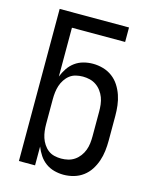

<svg xmlns="http://www.w3.org/2000/svg" viewBox="-112 -812 724 896"><g transform="rotate(15 250.0 -363.5)"><path d="M281 8Q258 8 235.5 2Q213 -4 194.5 -17.5Q176 -31 163 -50.5Q150 -70 142 -91V0H64V-735H399V-665H142V-429Q150 -450 163 -469.5Q176 -489 194.5 -502.5Q213 -516 235.5 -522Q258 -528 281 -528Q306 -528 330.5 -521Q355 -514 375 -499Q395 -484 408.5 -463Q422 -442 430 -418.5Q438 -395 441 -370Q444 -345 444 -320V-200Q444 -175 441 -150Q438 -125 430 -101.5Q422 -78 408.5 -57Q395 -36 375 -21Q355 -6 330.5 1Q306 8 281 8ZM251 -62Q268 -62 284.5 -66Q301 -70 315 -79.5Q329 -89 339.5 -103Q350 -117 356 -133Q362 -149 364 -166Q366 -183 366 -200V-320Q366 -337 364 -354Q362 -371 356 -387Q350 -403 339.5 -417Q329 -431 315 -440.5Q301 -450 284.5 -454Q268 -458 251 -458Q234 -458 217.5 -454Q201 -450 188 -440Q175 -430 165.5 -415.5Q156 -401 151 -385.5Q146 -370 144 -353.5Q142 -337 142 -320V-200Q142 -183 144 -166.5Q146 -150 151 -134.5Q156 -119 165.5 -104.5Q175 -90 188 -80Q201 -70 217.5 -66Q234 -62 251 -62Z"/></g></svg>

Font: Iosevka Fuck
Style: Regular
Weight: 400
Monospace: yes
Designer: Belleve Invis
Foundry: Belleve Invis
Version: Version 28.0.7; ttfautohint (v1.8.3)